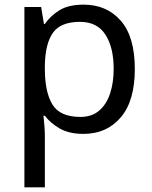

<svg xmlns="http://www.w3.org/2000/svg" viewBox="-20 -566 655 826"><path d="M340 -546Q439 -546 499.5 -477Q560 -408 560 -269Q560 -132 499.5 -61Q439 10 339 10Q277 10 236.5 -13.5Q196 -37 173 -68H167Q169 -51 171 -25Q173 1 173 20V240H85V-536H157L169 -463H173Q197 -498 236 -522Q275 -546 340 -546ZM324 -472Q242 -472 208.5 -426Q175 -380 173 -286V-269Q173 -170 205.5 -116.5Q238 -63 326 -63Q375 -63 406.5 -90Q438 -117 453.5 -163.5Q469 -210 469 -270Q469 -362 433.5 -417Q398 -472 324 -472Z"/></svg>

Font: Noto Sans Batak
Style: Regular
Weight: 400
Designer: Monotype Design Team
Foundry: Monotype Imaging Inc.
Version: Version 2.002; ttfautohint (v1.8.4.7-5d5b)